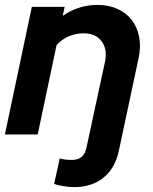

<svg xmlns="http://www.w3.org/2000/svg" viewBox="-22 -549 623 784"><path d="M-2 0 108 -521H242L234 -484Q265 -506 301 -517.5Q337 -529 376 -529Q422 -529 458 -512.5Q494 -496 516 -467.5Q538 -439 546 -399Q554 -359 544 -312L463 68Q448 138 400.5 176.5Q353 215 281 215Q261 215 236.5 211Q212 207 199 202L222 98Q232 101 244 102.5Q256 104 272 104Q297 104 311.5 91.5Q326 79 331 54L407 -298Q417 -349 392.5 -381Q368 -413 319 -413Q288 -413 259.5 -401Q231 -389 209 -365L132 0Z"/></svg>

Font: Red Hat Display
Style: Bold Italic
Weight: 700
Italic angle: -12°
Designer: Pentagram / MCKL
Foundry: Pentagram / MCKL
Version: Version 1.003; Red Hat Display Bold Italic